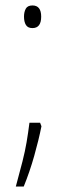

<svg xmlns="http://www.w3.org/2000/svg" viewBox="-20 -554 227 704"><path d="M68 -493Q68 -510 74.5 -522Q81 -534 99 -534Q131 -534 131 -493Q131 -451 99 -451Q82 -451 75 -462.5Q68 -474 68 -493ZM132 -91Q122 -41 105.5 17.5Q89 76 67 130H38Q53 75 62.5 37.5Q72 0 77.5 -32.5Q83 -65 88 -104H127Z"/></svg>

Font: Noto Sans Lao ExtraCondensed ExtraLight
Style: Regular
Weight: 200
Width: 2
Designer: Monotype Design Team
Foundry: Monotype Imaging Inc.
Version: Version 2.003; ttfautohint (v1.8.4.7-5d5b)